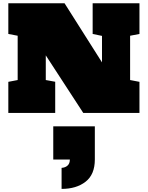

<svg xmlns="http://www.w3.org/2000/svg" viewBox="-20 -708 929 1204"><path d="M32.2 0V-194.8L90.8 -206.1V-483.9L32.2 -495.1V-687.5H384.8L619.6 -316.9V-482.9L561 -495.1V-687.5H854.5V-495.1L795.9 -483.9V-206.1L854.5 -194.8V0H502L267.1 -360.8V-206.1L326.2 -195.3V0ZM366.2 476.6V344.7Q389.2 343.3 403.6 330.3Q418 317.4 418 292.5H314V84H574.7V292Q574.7 386.2 516.8 431.4Q459 476.6 366.2 476.6Z"/></svg>

Font: Holtwood One SC
Style: Regular
Weight: 400
Designer: Vernon Adams
Foundry: Vernon Adams
Version: Version 1.100; ttfautohint (v1.8.4.7-5d5b)